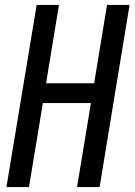

<svg xmlns="http://www.w3.org/2000/svg" viewBox="-20 -755 543 775"><path d="M6 0 128 -735H218L166 -419H360L412 -735H503L382 0H291L347 -339H153L97 0Z"/></svg>

Font: Iosevka SS04 Medium
Style: Italic
Weight: 500
Italic angle: -9°
Monospace: yes
Designer: Belleve Invis
Foundry: Belleve Invis
Version: Version 19.0.0; ttfautohint (v1.8.4)